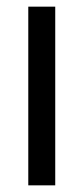

<svg xmlns="http://www.w3.org/2000/svg" viewBox="-20 -557 251 577"><path d="M146 0V-537H65V0Z"/></svg>

Font: Noto Sans Lao Looped ExtraCondensed
Style: Regular
Weight: 400
Width: 2
Designer: Mark Frömberg, Ben Mitchell
Foundry: The Fontpad Ltd
Version: Version 1.003